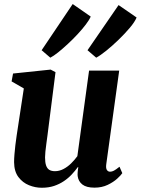

<svg xmlns="http://www.w3.org/2000/svg" viewBox="-20 -896 680 927"><path d="M181.5 10.5Q150 10.5 119.8 -1.8Q89.5 -14 69 -41Q48.5 -68 48 -113Q48 -130 49.8 -151Q51.5 -172 54.2 -195.2Q57 -218.5 60.5 -242Q64 -265.5 67.5 -288L95 -469L36 -503L43 -541L224.5 -560L248 -547.5L215 -288Q212.5 -266.5 209.5 -244.5Q206.5 -222.5 203.8 -202Q201 -181.5 199.2 -164.5Q197.5 -147.5 197.5 -136Q197.5 -112 202.5 -97.2Q207.5 -82.5 218 -76Q228.5 -69.5 245.5 -69.5Q266.5 -69.5 286.5 -80Q306.5 -90.5 323.5 -107.2Q340.5 -124 353.5 -142L410 -555H555.5L493 -103Q490.5 -84 496 -75.5Q501.5 -67 511.5 -67Q520.5 -67 530 -72Q539.5 -77 557 -91L570.5 -60Q564 -50 546 -33.5Q528 -17 500 -3.5Q472 10 436 10Q397.5 10 378 -5Q358.5 -20 355 -45.5Q354.5 -48.5 354.5 -53.5Q354.5 -58.5 355 -64.5Q355.5 -70.5 356.2 -76.8Q357 -83 358 -88.5L356 -89.5Q343 -71.5 326.5 -53.8Q310 -36 288.5 -21.5Q267 -7 240.8 1.8Q214.5 10.5 181.5 10.5ZM223 -617.5 181 -653.5 331 -876.5 418 -816Q411 -799.5 394.2 -777.5Q377.5 -755.5 354.8 -731Q332 -706.5 307.5 -683.8Q283 -661 260.8 -643.2Q238.5 -625.5 223 -617.5ZM444.5 -617.5 402.5 -653.5 552.5 -871.5 639.5 -811.5Q631 -790.5 606.8 -761.8Q582.5 -733 552.2 -703.8Q522 -674.5 492.8 -651Q463.5 -627.5 444.5 -617.5Z"/></svg>

Font: Merriweather 36pt ExtraBold
Style: Italic
Weight: 800
Italic angle: -7.8°
Version: Version 2.101